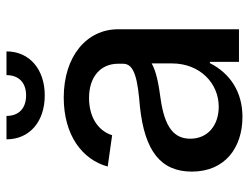

<svg xmlns="http://www.w3.org/2000/svg" viewBox="-110 -666 786 607"><g transform="rotate(-90 283.5 -362.0)"><path d="M218 11C296 11 355 -27 388 -92H392V0H495V-382C495 -482 409 -554 279 -554C161 -554 83 -496 61 -415L160 -401C175 -448 220 -474 278 -474C344 -474 386 -438 386 -382V-366C386 -329 333 -320 249 -313C111 -298 45 -248 45 -149C45 -44 121 11 218 11ZM147 -735C147 -662 203 -614 286 -614C368 -614 425 -662 425 -735H350C350 -696 326 -673 286 -673C245 -673 221 -696 221 -735ZM149 -154C149 -204 183 -235 277 -248C323 -254 363 -262 387 -276V-212C387 -123 324 -64 250 -64C192 -64 149 -98 149 -154Z"/></g></svg>

Font: Wafeq Medium
Style: Regular
Weight: 500
Designer: Rasmus Andersson & Azza Alameddine
Foundry: Google & TypeTogether
Version: Version 3.000;January 28, 2025;FontCreator 15.0.0.3014 64-bi